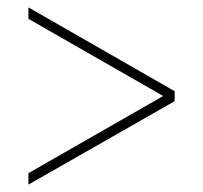

<svg xmlns="http://www.w3.org/2000/svg" viewBox="-20 -618 550 520"><path d="M57 -149V-118L453 -344V-371L57 -598V-567L422 -358Z"/></svg>

Font: Noto Serif Sinhala SemiCondensed Thin
Style: Regular
Weight: 100
Width: 4
Designer: Jelle Bosma - Monotype Design Team
Foundry: Monotype Imaging Inc.
Version: Version 2.007